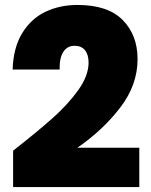

<svg xmlns="http://www.w3.org/2000/svg" viewBox="-20 -766 609 776"><path d="M33 -157Q130 -233 192 -288Q254 -343 296 -401.5Q338 -460 338 -513Q338 -545 323.5 -563Q309 -581 281 -581Q252 -581 236 -556.5Q220 -532 221 -485H31Q34 -574 70 -632.5Q106 -691 164 -718.5Q222 -746 293 -746Q416 -746 476 -685Q536 -624 536 -527Q536 -423 466.5 -332Q397 -241 293 -169H543V-10H33Z"/></svg>

Font: Fz Poppins ExtBd
Style: Regular
Weight: 800
Designer: Ninad Kale (Devanagari), Jonny Pinhorn (Latin)
Foundry: Indian Type Foundry
Version: Vit hóa bi Vntype.Com & FontZin.Com